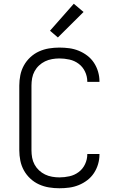

<svg xmlns="http://www.w3.org/2000/svg" viewBox="-20 -997 640 1025"><path d="M297 8Q269 8 241.5 3.5Q214 -1 188.5 -12.5Q163 -24 142 -43.5Q121 -63 107.5 -87.5Q94 -112 88.5 -139.5Q83 -167 83 -195V-540Q83 -568 88.5 -595.5Q94 -623 107.5 -647.5Q121 -672 142 -691.5Q163 -711 188.5 -722.5Q214 -734 241.5 -738.5Q269 -743 297 -743Q324 -743 350 -739.5Q376 -736 400.5 -726Q425 -716 446 -700Q467 -684 481.5 -662Q496 -640 503.5 -614.5Q511 -589 511 -563Q511 -562 511 -561.5Q511 -561 511 -560H446Q446 -560 446 -560.5Q446 -561 446 -562Q446 -589 434 -614.5Q422 -640 400 -656.5Q378 -673 351 -679Q324 -685 297 -685Q278 -685 258 -681.5Q238 -678 220.5 -669.5Q203 -661 188.5 -647.5Q174 -634 164.5 -616.5Q155 -599 151.5 -579.5Q148 -560 148 -540V-195Q148 -175 151.5 -155.5Q155 -136 164.5 -118.5Q174 -101 188.5 -87.5Q203 -74 220.5 -65.5Q238 -57 258 -53.5Q278 -50 297 -50Q324 -50 351 -56Q378 -62 400 -78.5Q422 -95 434 -120.5Q446 -146 446 -173Q446 -174 446 -174.5Q446 -175 446 -175H511Q511 -174 511 -173.5Q511 -173 511 -172Q511 -146 503.5 -120.5Q496 -95 481.5 -73Q467 -51 446 -35Q425 -19 400.5 -9Q376 1 350 4.5Q324 8 297 8ZM289 -797 247 -833 374 -977 426 -933Z"/></svg>

Font: Iosevka Custom Light Extended
Style: Regular
Weight: 300
Width: 7
Monospace: yes
Designer: Belleve Invis
Foundry: Belleve Invis
Version: Version 11.2.4; ttfautohint (v1.8.4)